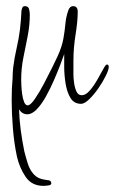

<svg xmlns="http://www.w3.org/2000/svg" viewBox="-20 -395 374 625"><path d="M121 210Q83 210 63 180Q43 150 35 114Q26 72 22 23Q18 -26 18 -69Q18 -110 21 -140Q21 -149 21.5 -158Q22 -167 23 -176Q27 -207 34 -237.5Q41 -268 45 -299Q47 -315 48 -330Q49 -345 50 -361Q51 -366 53 -370.5Q55 -375 61 -375Q72 -375 74.5 -365.5Q77 -356 77 -348Q77 -312 70 -277Q63 -242 56 -207Q49 -172 49 -136Q49 -132 49.5 -118.5Q50 -105 52 -89.5Q54 -74 58.5 -63Q63 -52 70 -52Q79 -52 93.5 -73Q108 -94 123.5 -123.5Q139 -153 151.5 -178.5Q164 -204 168 -213Q182 -244 186.5 -270Q191 -296 193 -318.5Q195 -341 203 -363Q208 -375 218 -375Q233 -375 233 -357Q233 -326 226 -282.5Q219 -239 219 -197V-175Q219 -168 219 -153.5Q219 -139 221.5 -123Q224 -107 229.5 -96Q235 -85 246 -85Q259 -85 272 -100Q285 -115 296.5 -135Q308 -155 316 -170Q324 -185 328 -185Q334 -185 334 -177Q334 -168 324.5 -148.5Q315 -129 300.5 -108Q286 -87 270.5 -72Q255 -57 244 -57Q221 -57 209.5 -76Q198 -95 193.5 -123Q189 -151 189 -177.5Q189 -204 189 -219Q185 -207 176 -183.5Q167 -160 155 -132.5Q143 -105 129 -80Q115 -55 99.5 -39Q84 -23 69 -23Q52 -23 42 -39Q43 -5 47.5 28.5Q52 62 59 97Q64 117 70.5 137.5Q77 158 90 172.5Q103 187 126 190Q132 191 139 192Q146 193 147 201V202Q147 206 141 208Q136 209 131 209.5Q126 210 121 210Z"/></svg>

Font: Licorice
Style: Regular
Weight: 400
Designer: Robert E. Leuschke
Foundry: Robert E. Leuschke
Version: Version 1.010; ttfautohint (v1.8.3)